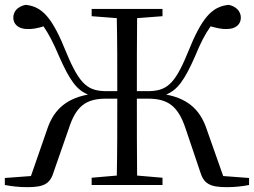

<svg xmlns="http://www.w3.org/2000/svg" viewBox="-26 -765 1050 794"><path d="M197 -57 258 -232C288 -326 329 -357 413 -357H459C459 -239 459 -137 457 -39L353 -30V0H646V-30L541 -39C540 -138 540 -239 540 -357H586C669 -357 711 -326 742 -232L801 -57C816 -5 842 9 912 9C948 9 979 5 1004 0V-29L897 -37L830 -227C806 -301 761 -355 661 -374C708 -393 737 -433 781 -533C804 -589 821 -622 845 -656C871 -649 892 -644 912 -645C951 -645 970 -666 970 -692C970 -717 952 -738 920 -745C851 -738 809 -694 750 -546C695 -411 660 -388 582 -388H540C540 -498 540 -596 541 -690L646 -698V-728H353V-698L457 -690C459 -595 459 -497 459 -388H417C340 -388 305 -411 249 -546C190 -694 148 -738 80 -745C46 -738 29 -717 29 -692C29 -666 49 -645 87 -645C107 -644 129 -648 154 -656C177 -622 194 -589 218 -533C262 -433 291 -393 338 -374C237 -355 192 -301 168 -227L102 -37L-6 -29V0C20 5 51 9 87 9C157 9 182 -5 197 -57Z"/></svg>

Font: Harano Aji Mincho K1
Style: Regular
Weight: 400
Foundry: Masamichi Hosoda
Version: HaranoAjiMinchoK1-Regular version 20230610;ttx 4.39.4